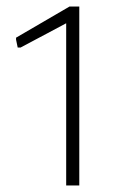

<svg xmlns="http://www.w3.org/2000/svg" viewBox="-20 -866 352 586"><path d="M182 -795 43 -721H34L29 -745V-751L192 -846H222V-300H182Z"/></svg>

Font: Encode Sans Wide
Style: Thin
Weight: 100
Designer: Pablo Impallari, Andres Torresi
Foundry: Pablo Impallari, Andres Torresi
Version: Version 1.000; ttfautohint (v1.00) -l 8 -r 50 -G 200 -x 14 -